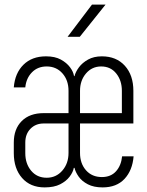

<svg xmlns="http://www.w3.org/2000/svg" viewBox="-20 -805 640 835"><path d="M174 10Q112 10 76 -31Q40 -72 40 -139V-185Q40 -244 74.5 -278.5Q109 -313 170 -313H278V-410Q278 -456 251.5 -486Q225 -516 183 -516Q144 -516 119 -490.5Q94 -465 90 -425H40Q45 -487 82 -523.5Q119 -560 180 -560Q219 -560 244.5 -546Q270 -532 284.5 -512.5Q299 -493 302 -474H304Q309 -493 323.5 -512.5Q338 -532 363 -546Q388 -560 423 -560Q486 -560 523 -519Q560 -478 560 -410V-268H328V-140Q328 -94 354 -64.5Q380 -35 423 -35Q462 -35 484.5 -60Q507 -85 511 -125H561Q556 -64 521.5 -27Q487 10 426 10Q388 10 362 -3.5Q336 -17 322 -37Q308 -57 304 -75H301Q298 -57 283 -37Q268 -17 241.5 -3.5Q215 10 174 10ZM328 -313H510V-410Q510 -455 485.5 -485.5Q461 -516 420 -516Q380 -516 354 -485.5Q328 -455 328 -410ZM183 -32Q224 -32 251 -63Q278 -94 278 -140V-268H170Q135 -268 112.5 -245Q90 -222 90 -185V-139Q90 -93 115.5 -62.5Q141 -32 183 -32ZM274 -645 380 -785H439L327 -645Z"/></svg>

Font: Tiny Thin
Style: Regular
Weight: 100
Monospace: yes
Designer: Philipp Nurullin, Konstantin Bulenkov
Foundry: JetBrains
Version: Version 2.251; ttfautohint (v1.8.4.7-5d5b)